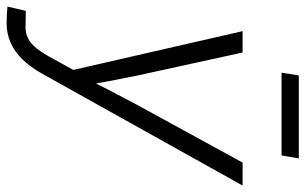

<svg xmlns="http://www.w3.org/2000/svg" viewBox="-208 -542 941 592"><g transform="rotate(90 263.0 -245.5)"><path d="M-13.2 202.6 0 146 39.1 146.5Q60.5 148.4 77.4 142.3Q94.2 136.2 109.4 119.9Q124.5 103.5 140.6 74.7L182.1 -0.5L62.5 -522.5H128.4L198.7 -201.2Q207 -161.6 214.4 -122.6Q221.7 -83.5 228.5 -44.4H210.4Q230 -83.5 250.5 -122.6Q271 -161.6 292 -201.2L467.8 -522.5H538.6L193.4 96.2Q172.9 132.8 148.9 157Q125 181.2 97.4 193.1Q69.8 205.1 37.6 205.1Q23.4 205.1 11.2 204.3Q-1 203.6 -13.2 202.6ZM455.1 -695.8 445.8 -642.6H190.4L199.2 -695.8Z"/></g></svg>

Font: Inter 28pt Light
Style: Italic
Weight: 300
Italic angle: -9.3988°
Designer: Rasmus Andersson
Foundry: rsms
Version: Version 4.001;git-66647c0bb